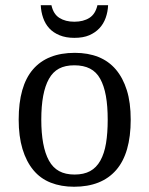

<svg xmlns="http://www.w3.org/2000/svg" viewBox="-20 -708 574 738"><path d="M482.4 -248Q482.4 -118.7 426.5 -54.4Q370.6 9.8 264.6 9.8Q214.8 9.8 175 -5.9Q135.3 -21.5 108.2 -54.2Q81.1 -86.9 66.4 -135.5Q51.8 -184.1 51.8 -248Q51.8 -377.4 106.7 -441.2Q161.6 -504.9 267.6 -504.9Q318.4 -504.9 358.2 -489Q397.9 -473.1 425.3 -440.9Q452.6 -408.7 467.5 -361.3Q482.4 -314 482.4 -248ZM138.7 -248Q138.7 -196.8 146 -157.2Q153.3 -117.7 168.2 -90.6Q183.1 -63.5 207.3 -50.3Q231.4 -37.1 266.6 -37.1Q302.2 -37.1 326.4 -50.3Q350.6 -63.5 365.7 -90.6Q380.9 -117.7 387.5 -157.2Q394 -196.8 394 -248Q394 -300.3 387 -339.4Q379.9 -378.4 365.2 -405Q350.6 -431.6 325.9 -444.3Q301.3 -457 265.6 -457Q230.5 -457 206.8 -444.3Q183.1 -431.6 168.2 -405Q153.3 -378.4 146 -339.4Q138.7 -300.3 138.7 -248ZM265.6 -562.5Q233.4 -562.5 209 -572.5Q184.6 -582.5 169.2 -599.4Q153.8 -616.2 145.8 -639.4Q137.7 -662.6 136.7 -688H177.7Q185.1 -653.8 208.3 -639.2Q231.4 -624.5 265.6 -624.5Q300.3 -624.5 323.5 -639.2Q346.7 -653.8 354.5 -688H395.5Q394.5 -662.6 386.2 -639.4Q377.9 -616.2 362.1 -599.4Q346.2 -582.5 323 -572.5Q299.8 -562.5 265.6 -562.5Z"/></svg>

Font: MUA Office
Style: Regular
Weight: 400
Designer: Khon Soe Zaw Thu
Foundry: Myanmar Unicode
Version: Version 2.10 June 24, 2017